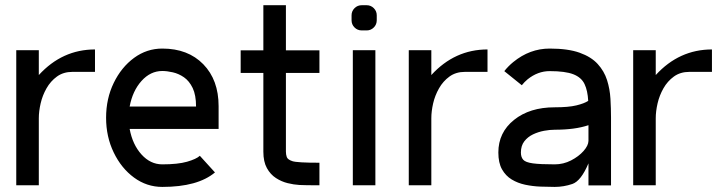

<svg xmlns="http://www.w3.org/2000/svg" viewBox="-20 -718 2779 744"><path d="M348.1 -526.4V-439.5H260.7Q225.6 -439.5 200.7 -421.4Q175.8 -403.3 160.2 -375.7Q144.5 -348.1 137.5 -317.4Q130.4 -286.6 130.4 -259.8V0H43V-523.4H130.4V-427.2Q221.2 -526.4 348.1 -526.4Z M482.4 -305.2H739.7Q739.7 -349.6 726.6 -377Q713.4 -404.3 692.9 -418.5Q672.4 -432.6 649.9 -437.7Q627.4 -442.9 608.9 -442.9Q563 -442.9 528.3 -404.3Q493.7 -365.7 482.4 -305.2ZM827.1 -218.3H482.4Q493.7 -157.7 528.3 -119.4Q563 -81.1 608.9 -81.1Q668.9 -81.1 704.8 -91.3Q740.7 -101.6 754.4 -114.3L813 -49.8Q746.1 6.3 608.9 6.3Q548.8 6.3 499.5 -29.8Q450.2 -65.9 420.7 -127Q391.1 -188 391.1 -261.7Q391.1 -335.9 420.7 -396.7Q450.2 -457.5 499.5 -493.7Q548.8 -529.8 608.9 -529.8Q708.5 -529.8 767.8 -469Q827.1 -408.2 827.1 -306.6Z M1000.5 -435.5H912.6V-522.9H1000.5V-697.8H1087.9V-522.9H1217.8V-435.5H1087.9V-130.4Q1087.9 -119.1 1091.3 -109.4Q1094.7 -99.6 1113 -93.5Q1131.3 -87.4 1217.8 -87.4V0Q1162.1 0 1140.4 -1.2Q1118.7 -2.4 1094.7 -8.3Q1070.8 -14.2 1049.3 -28.1Q1027.8 -42 1014.2 -66.7Q1000.5 -91.3 1000.5 -130.4Z M1347.2 0V-523.4H1434.6V0ZM1400.9 -697.8Q1417 -697.8 1428.5 -686.3Q1439.9 -674.8 1439.9 -658.7V-639.6Q1439.9 -623 1428.5 -611.6Q1417 -600.1 1400.9 -600.1H1381.8Q1365.2 -600.1 1353.8 -611.6Q1342.3 -623 1342.3 -639.6V-658.7Q1342.3 -674.8 1353.8 -686.3Q1365.2 -697.8 1381.8 -697.8Z M1869.1 -526.4V-439.5H1781.7Q1746.6 -439.5 1721.7 -421.4Q1696.8 -403.3 1681.2 -375.7Q1665.5 -348.1 1658.4 -317.4Q1651.4 -286.6 1651.4 -259.8V0H1564V-523.4H1651.4V-427.2Q1742.2 -526.4 1869.1 -526.4Z M2129.4 -81.1Q2163.1 -81.1 2192.9 -96.4Q2222.7 -111.8 2241.2 -132.8Q2259.8 -153.8 2260.3 -171.9V-232.9Q2208.5 -215.3 2129.4 -215.3Q2110.8 -215.3 2088.4 -211.2Q2065.9 -207 2045.4 -197.3Q2024.9 -187.5 2011.7 -170.4Q1998.5 -153.3 1998.5 -127Q1998.5 -108.9 2007.6 -98.9Q2016.6 -88.9 2044.7 -85Q2072.8 -81.1 2129.4 -81.1ZM2347.7 0.5H2260.3V-85Q2231.4 -16.6 2197.8 -5.1Q2164.1 6.3 2129.4 6.3Q2103.5 6.3 2073.7 5.1Q2043.9 3.9 2015.1 -2.2Q1986.3 -8.3 1962.9 -22.5Q1939.5 -36.6 1925.3 -61.8Q1911.1 -86.9 1911.1 -127Q1911.1 -204.6 1971.9 -253.4Q2032.7 -302.2 2129.4 -302.2Q2183.1 -302.2 2213.4 -309.6Q2243.7 -316.9 2259.3 -327.1Q2257.3 -366.7 2245.1 -392.3Q2232.9 -418 2201.7 -430.2Q2170.4 -442.4 2109.9 -442.4Q2064 -442.4 2024.4 -410.6Q2012.2 -400.4 2002 -387.7L1934.1 -442.4Q1949.7 -461.9 1968.8 -477.5Q2032.7 -529.8 2109.9 -529.8Q2181.2 -529.8 2226.1 -513.7Q2271 -497.6 2296.1 -470Q2321.3 -442.4 2332.3 -407.7Q2343.3 -373 2345.5 -335.2Q2347.7 -297.4 2347.7 -261.7Z M2738.8 -526.4V-439.5H2651.4Q2616.2 -439.5 2591.3 -421.4Q2566.4 -403.3 2550.8 -375.7Q2535.2 -348.1 2528.1 -317.4Q2521 -286.6 2521 -259.8V0H2433.6V-523.4H2521V-427.2Q2611.8 -526.4 2738.8 -526.4Z"/></svg>

Font: Qaz
Style: Regular
Weight: 400
Designer: GGBotNet
Foundry: f0n7
Version: 0.70